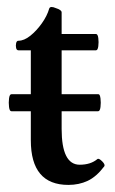

<svg xmlns="http://www.w3.org/2000/svg" viewBox="-20 -511 326 542"><path d="M173 11Q67 11 67 -115V-369H32Q27 -369 25.5 -375.5Q24 -382 25.5 -389Q27 -396 32 -396Q48 -396 65.5 -410Q83 -424 98 -445Q113 -466 119 -487Q122 -495 138 -488Q154 -483 154 -476V-415H251Q256 -415 257.5 -403.5Q259 -392 257.5 -380.5Q256 -369 251 -369H154V-147Q154 -46 205 -46Q236 -46 255 -62Q259 -65 268.5 -55.5Q278 -46 274 -41Q252 -12 227.5 -0.5Q203 11 173 11ZM12.1 -197Q7 -197 5.5 -209Q4 -221 5.5 -233Q7 -245 12.1 -245H258.1Q262.2 -245 263.7 -233Q265.2 -221 263.7 -209Q262.2 -197 257.1 -197Z"/></svg>

Font: Junicode Two Beta Condensed Medium
Style: Regular
Weight: 500
Width: 3
Designer: Peter S. Baker
Foundry: Briery Creek Software
Version: Version 1.053; ttfautohint (v1.8.4)